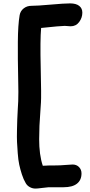

<svg xmlns="http://www.w3.org/2000/svg" viewBox="-20 -830 529 1126"><path d="M188 275.9Q170.4 275.9 154.8 267.3Q139.2 258.8 130.9 244.1Q117.7 222.2 108.2 192.4Q98.6 162.6 92.8 135.5Q86.9 108.4 84 68.1Q81.1 27.8 79.8 2.4Q78.6 -22.9 79.6 -67.4Q80.6 -111.8 81.3 -129.4Q82 -147 84.2 -189.5Q86.4 -231.9 86.9 -236.8Q88.9 -275.4 86.4 -379.2Q84 -482.9 84.7 -583.7Q85.4 -684.6 95.2 -741.2Q99.6 -765.6 118.9 -780.8Q138.2 -795.9 164.1 -795.9Q198.2 -795.9 277.6 -803Q356.9 -810.1 391.1 -810.1Q425.8 -810.1 444.3 -795.7Q462.9 -781.2 462.9 -755.9Q462.9 -726.1 444.3 -700.9Q425.8 -675.8 394 -675.8Q388.2 -675.8 377.4 -677Q366.7 -678.2 359.9 -678.2Q335.9 -678.2 221.2 -666Q214.8 -596.7 218.8 -430.9Q222.7 -265.1 220.2 -229Q219.7 -213.4 216.3 -169.9Q212.9 -126.5 211.4 -92.3Q210 -58.1 209.7 -13.9Q209.5 30.3 214.8 70.3Q220.2 110.4 231 142.1Q256.8 140.1 313 140.1Q332 140.1 363.5 137.5Q395 134.8 405.8 134.8Q428.7 134.8 443.4 149.7Q458 164.6 458 187Q458 226.1 431.4 247.1Q404.8 268.1 353 268.1H265.1Q250 269 224.9 272.5Q199.7 275.9 188 275.9Z"/></svg>

Font: Shantell Sans Bouncy
Style: Regular
Weight: 600
Designer: Stephen Nixon, Anya Danilova, Shantell Martin
Foundry: Arrow Type
Version: Version 1.006;[9816181b4]